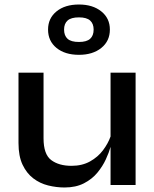

<svg xmlns="http://www.w3.org/2000/svg" viewBox="-20 -820 682 851"><path d="M581 0H470V-169Q463 -144 449 -113.5Q435 -83 411.5 -54.5Q388 -26 352 -7.5Q316 11 266 11Q230 11 193.5 2Q157 -7 127.5 -29.5Q98 -52 80 -90Q62 -128 62 -186V-498H173V-207Q173 -136 207 -110.5Q241 -85 297 -85Q344 -85 379 -104.5Q414 -124 436.5 -154Q459 -184 470 -215V-498H581ZM330 -577Q268 -577 230.5 -607.5Q193 -638 193 -689Q193 -739 230.5 -769.5Q268 -800 330 -800Q391 -800 429 -769.5Q467 -739 467 -689Q467 -638 429 -607.5Q391 -577 330 -577ZM330 -634Q364 -634 379.5 -648Q395 -662 395 -689Q395 -715 379.5 -729Q364 -743 330 -743Q295 -743 279.5 -729Q264 -715 264 -689Q264 -662 279.5 -648Q295 -634 330 -634Z"/></svg>

Font: Syne SemiBold
Style: Regular
Weight: 600
Designer: Lucas Descroix
Foundry: Bonjour Monde
Version: Version 2.200; ttfautohint (v1.8.4)